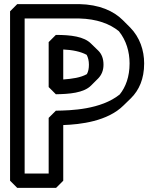

<svg xmlns="http://www.w3.org/2000/svg" viewBox="-20 -880 751 935"><path d="M252 -421C316 -422 388 -427 424 -464L459 -499C474 -515 484 -536 484 -565C484 -595 475 -617 459 -633L423 -668C389 -702 326 -710 252 -710L217 -675V-456ZM288 -493V-639C332 -637 373 -629 402 -613C409 -600 413 -584 413 -565C413 -547 410 -531 403 -519C373 -502 331 -496 288 -493ZM100 -790H366C451 -788 515 -764 559 -728C595 -683 611 -628 611 -571C611 -506 592 -456 563 -420C471 -346 325 -342 252 -341L217 -306V-35H100ZM64 -860 29 -825V0L64 35H253L288 0V-271C372 -274 504 -289 582 -367L618 -402C657 -441 682 -495 682 -571C682 -635 661 -698 614 -746L578 -782C533 -827 463 -858 366 -860Z"/></svg>

Font: Hussar Press
Style: Bold
Weight: 700
Foundry: Cannot Into Space Fonts
Version: Version 1.43